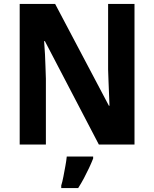

<svg xmlns="http://www.w3.org/2000/svg" viewBox="-20 -734 783 975"><path d="M663 0H482L208 -525H204Q207 -490 208.5 -457.5Q210 -425 211 -394Q212 -363 213 -334V0H80V-714H260L533 -197H536Q535 -230 533.5 -261.5Q532 -293 531 -323Q530 -353 529 -381V-714H663ZM453 71Q444 94 432 119.5Q420 145 406.5 170.5Q393 196 377 221H291V208Q297 189 302 162.5Q307 136 312 109Q317 82 319 61H453Z"/></svg>

Font: Noto Sans Thai SemiCondensed
Style: Bold
Weight: 700
Width: 4
Designer: Monotype Design Team
Foundry: Monotype Imaging Inc.
Version: Version 2.001